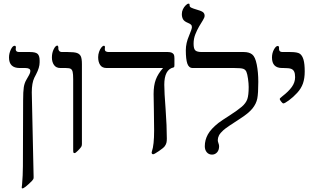

<svg xmlns="http://www.w3.org/2000/svg" viewBox="-20 -841 1762 1062"><path d="M199.2 -496.1Q199.2 -467.3 179.7 -430.2L169.9 -411.1Q155.8 -381.8 155.8 -330.1L166 139.2Q166 146 164.3 149.4Q162.6 152.8 157.2 159.2Q115.2 201.2 104 201.2Q100.1 201.2 100.1 195.8L102.1 179.2Q106.4 130.9 106.7 78.6Q106.9 26.4 107.9 -285.2Q107.9 -335 111.6 -358.4Q115.2 -381.8 126 -399.9Q133.8 -414.1 140.9 -426.3Q147.9 -438.5 147.9 -448.2Q147.9 -464.8 120.1 -464.8H88.9Q29.8 -464.8 29.8 -522.9Q29.8 -545.4 39.8 -566.7Q49.8 -587.9 61 -587.9Q67.9 -587.9 67.9 -579.1L66.9 -568.8Q66.9 -553.2 85.9 -553.2H146Q177.7 -553.2 188.5 -542.5Q199.2 -531.7 199.2 -506.8Z M433.1 -43.9Q433.1 -34.7 429 -28.3Q424.8 -22 411.4 -8.1Q397.9 5.9 392.1 5.9Q387.2 5.9 386 2.2Q384.8 -1.5 384.8 -14.2V-402.8Q384.8 -431.2 381.8 -443.4Q378.9 -455.6 371.3 -460.2Q363.8 -464.8 342.8 -464.8H314Q290.5 -464.8 278.8 -481.4Q267.1 -498 267.1 -522.9Q267.1 -548.8 277.1 -568.8Q287.1 -588.9 296.9 -588.9Q299.3 -588.9 301 -585.9Q302.7 -583 302.7 -580.1V-570.8Q302.7 -565.4 307.4 -559.3Q312 -553.2 324.7 -553.2H355Q390.6 -553.2 405.8 -547.9Q420.9 -542.5 427 -529.5Q433.1 -516.6 433.1 -485.8Z M944.8 -481Q944.8 -474.1 943.8 -471.4Q942.9 -468.8 939 -467.8Q888.7 -456.1 888.7 -372.1Q888.7 -331.1 896 -237.3Q902.8 -143.6 902.8 -74.2Q902.8 -60.5 900.6 -51.5Q898.4 -42.5 891.6 -32.7Q884.8 -22.9 858.9 -5.4Q833 12.2 827.6 12.2Q818.8 12.2 818.8 2L820.3 -3.9Q832.5 -38.6 832.5 -120.1L831.1 -234.4L829.6 -320.8Q829.6 -368.2 841.6 -400.4Q853.5 -432.6 881.8 -464.8H569.8Q544.9 -464.8 533.9 -481.7Q522.9 -498.5 522.9 -524.9Q522.9 -540 528.1 -554.7Q533.2 -569.3 540.8 -578.6Q548.3 -587.9 554.7 -587.9Q560.5 -587.9 560.5 -580.1L559.6 -568.8Q559.6 -553.2 581.5 -553.2H908.7Q921.9 -553.2 929.7 -549.6Q937.5 -545.9 941.2 -539.8Q944.8 -533.7 944.8 -519Z M1408.7 -388.2Q1408.7 -324.7 1403.1 -295.9Q1397.5 -267.1 1376.2 -240.7Q1355 -214.4 1306.6 -183.6Q1233.9 -137.2 1215.8 -121.1Q1197.8 -105 1191.2 -91.8Q1184.6 -78.6 1184.6 -65.9Q1184.6 -59.1 1188.2 -49.3Q1191.9 -39.6 1191.9 -32.2Q1191.9 -10.7 1180.7 1.7Q1169.4 14.2 1152.8 14.2Q1134.8 14.2 1123.8 1.2Q1112.8 -11.7 1112.8 -32.2Q1112.8 -66.9 1129.9 -97.7Q1147 -128.4 1188.5 -161.1Q1206.5 -174.8 1249 -201.7Q1294.4 -231 1317.4 -250.7Q1340.3 -270.5 1347.9 -292.5Q1355.5 -314.5 1355.5 -359.9Q1355.5 -378.9 1351.8 -405.5Q1348.1 -432.1 1342.8 -444.1Q1337.4 -456.1 1325.4 -460.4Q1313.5 -464.8 1274.9 -464.8H1045.9Q1024.4 -464.8 1016.1 -489.3Q1007.8 -513.7 1007.8 -563Q1007.8 -602.5 1025.9 -644Q1041.5 -680.7 1041.5 -690.9Q1041.5 -700.2 1035.6 -705.3Q1029.8 -710.4 1018.6 -714.8Q998.5 -723.1 992.2 -734.9Q985.8 -746.6 985.8 -763.2Q985.8 -776.9 991.7 -789.6Q997.6 -802.2 1007.1 -811.5Q1016.6 -820.8 1022.5 -820.8Q1027.3 -820.8 1028.1 -818.6Q1028.8 -816.4 1028.8 -811Q1028.8 -805.2 1032.7 -801.8Q1036.6 -798.3 1051.8 -793Q1093.8 -781.2 1102.8 -773.7Q1111.8 -766.1 1111.8 -753.9Q1111.8 -744.1 1102.3 -729.2Q1092.8 -714.4 1081.3 -694.6Q1069.8 -674.8 1060.3 -650.9Q1050.8 -627 1050.8 -599.1Q1050.8 -571.3 1060.3 -562.3Q1069.8 -553.2 1096.7 -553.2H1328.6Q1357.9 -553.2 1374.8 -540Q1391.6 -526.9 1400.1 -484.4Q1408.7 -441.9 1408.7 -388.2Z M1665.5 -445.8Q1665.5 -407.7 1655.8 -379.6Q1646 -351.6 1623.8 -327.4Q1601.6 -303.2 1578.1 -286.1Q1554.7 -269 1547.4 -269Q1543 -269 1535.2 -279.1Q1527.3 -289.1 1527.3 -293Q1527.3 -296.9 1531.7 -299.8L1542.5 -309.1Q1576.2 -335 1594.2 -360.1Q1612.3 -385.3 1612.3 -414.1Q1612.3 -434.6 1606.9 -445.3Q1601.6 -456.1 1590.1 -460.4Q1578.6 -464.8 1547.4 -464.8H1540.5Q1484.4 -464.8 1484.4 -522.9Q1484.4 -546.9 1495.1 -566.9Q1505.9 -586.9 1516.6 -586.9Q1519 -586.9 1521.2 -584.5Q1523.4 -582 1523.4 -579.1V-569.8Q1523.4 -553.2 1542.5 -553.2H1586.4Q1625.5 -553.2 1638.9 -543.5Q1652.3 -533.7 1658.9 -510.5Q1665.5 -487.3 1665.5 -445.8Z"/></svg>

Font: Tinos
Style: Regular
Weight: 400
Designer: Steve Matteson
Foundry: Monotype Imaging Inc.
Version: Version 1.23